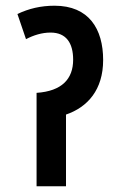

<svg xmlns="http://www.w3.org/2000/svg" viewBox="-20 -652 414 672"><path d="M171 -632C123 -632 81 -622 41 -603L71 -515C98 -529 127 -538 157 -538C212 -538 236 -501 236 -443C236 -376 197 -333 108 -327V0H211V-251C287 -277 341 -338 341 -442C341 -551 291 -632 171 -632Z"/></svg>

Font: Noto Sans Devanagari ExtraCondensed SemiBold
Style: Regular
Weight: 600
Width: 2
Designer: Jelle Bosma - Monotype Design Team
Foundry: Monotype Imaging Inc.
Version: Version 2.004